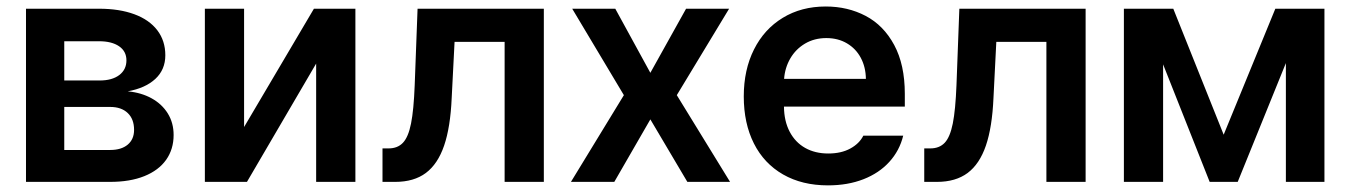

<svg xmlns="http://www.w3.org/2000/svg" viewBox="-20 -557 4135 588"><path d="M59.6 -530.3H283.2Q345.7 -530.3 391.4 -513.4Q437 -496.6 461.7 -464.4Q486.3 -432.1 486.3 -387.7Q486.3 -343.8 455.8 -315.4Q425.3 -287.1 371.1 -277.3Q412.6 -273.4 444.3 -255.9Q476.1 -238.3 493.9 -209.5Q511.7 -180.7 511.7 -143.6Q511.7 -100.1 488.8 -67.6Q465.8 -35.2 422.1 -17.6Q378.4 0 317.4 0H59.6ZM390.6 -159.2Q390.6 -192.4 371.1 -210.9Q351.6 -229.5 317.4 -229.5H176.8V-97.7H317.4Q351.6 -97.7 371.1 -114Q390.6 -130.4 390.6 -159.2ZM367.2 -372.1Q367.2 -399.9 344.7 -415.3Q322.3 -430.7 283.2 -430.7H176.8V-310.5H285.2Q323.2 -310.5 345.2 -327.1Q367.2 -343.8 367.2 -372.1Z M941.4 -530.3H1068.4V0H948.2V-362.3L736.3 0H607.4V-530.3H727.5V-168Z M1151.4 -102.5H1169.9Q1197.8 -102.5 1214.1 -119.9Q1230.5 -137.2 1238.8 -178.7Q1247.1 -220.2 1250 -295.9L1258.8 -530.3H1645.5V0H1525.4V-428.7H1372.1L1363.3 -256.8Q1359.4 -167.5 1340.1 -111.1Q1320.8 -54.7 1284.2 -27.3Q1247.6 0 1190.4 0H1151.4Z M1971.7 -334 2081.1 -530.3H2212.9L2052.7 -265.6L2215.8 0H2085L1971.7 -191.4L1861.3 0H1728.5L1890.6 -265.6L1732.4 -530.3H1864.3Z M2257.8 -261.7Q2257.8 -343.3 2289.1 -405.5Q2320.3 -467.8 2377.2 -502.4Q2434.1 -537.1 2508.8 -537.1Q2576.2 -537.1 2631.1 -508.3Q2686 -479.5 2718.5 -419.2Q2751 -358.9 2751 -269.5V-230.5H2380.9Q2381.3 -186 2398.4 -153.6Q2415.5 -121.1 2445.8 -104Q2476.1 -86.9 2516.6 -86.9Q2556.2 -86.9 2584 -102.1Q2611.8 -117.2 2624 -141.6H2746.1Q2734.9 -95.7 2703.6 -61.3Q2672.4 -26.9 2624.3 -8.1Q2576.2 10.7 2515.6 10.7Q2436.5 10.7 2378.2 -22.7Q2319.8 -56.2 2288.8 -117.7Q2257.8 -179.2 2257.8 -261.7ZM2631.8 -315.4Q2631.3 -351.6 2616.2 -379.9Q2601.1 -408.2 2573.7 -424.3Q2546.4 -440.4 2510.7 -440.4Q2474.1 -440.4 2445.6 -423.6Q2417 -406.7 2400.4 -378.2Q2383.8 -349.6 2381.3 -315.4Z M2810.5 -102.5H2829.1Q2856.9 -102.5 2873.3 -119.9Q2889.6 -137.2 2897.9 -178.7Q2906.2 -220.2 2909.2 -295.9L2918 -530.3H3304.7V0H3184.6V-428.7H3031.2L3022.5 -256.8Q3018.6 -167.5 2999.3 -111.1Q2980 -54.7 2943.4 -27.3Q2906.7 0 2849.6 0H2810.5Z M3885.7 -530.3H4036.1V0H3918V-363.8L3770.5 0H3684.6L3542 -359.9V0H3421.9V-530.3H3573.2L3727.5 -144.5Z"/></svg>

Font: Pretendard Std SemiBold
Style: Regular
Weight: 600
Designer: Base glyphs from Inter by Rasmus Andersson; Hangeul glyphs from Noto Sans CJK(Source Han Sans) by Jang Soo-young and Kan
Foundry: Kil Hyung-jin
Version: Version 1.309